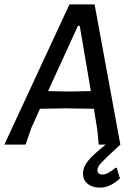

<svg xmlns="http://www.w3.org/2000/svg" viewBox="-36 -662 617 879"><path d="M515 0Q445 64 427.5 83Q410 102 410 117Q410 137 434 137Q457 137 493 106L499 107L513 155Q468 197 422 197Q387 197 365.5 179.5Q344 162 344 133Q344 103 366.5 75Q389 47 448 0H416L409 -71L394 -164L264 -166L147 -164L107 -75L81 0H-16L282 -642H397ZM321 -544 184 -245 281 -243 380 -245 329 -544Z"/></svg>

Font: Alegreya Sans SC Medium
Style: Italic
Weight: 500
Italic angle: -7°
Designer: Juan Pablo del Peral
Foundry: Huerta Tipografica
Version: Version 2.007